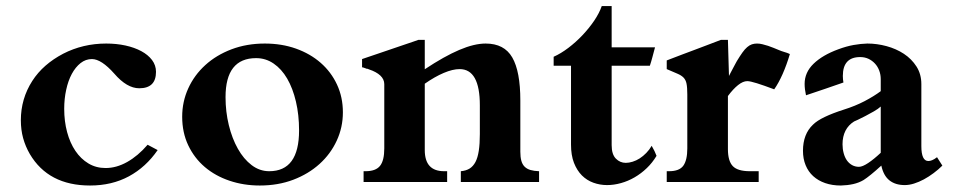

<svg xmlns="http://www.w3.org/2000/svg" viewBox="-20 -584 3062 616"><path d="M485.8 -102.5Q448.2 -47.9 393.6 -18.3Q338.9 11.2 269 11.2Q135.3 11.2 75.7 -89.8Q61.5 -114.3 54.2 -140.9Q46.9 -167.5 46.9 -198.2Q46.9 -267.1 83.5 -324.2Q101.1 -351.6 126 -373.3Q150.9 -395 182.6 -411.6Q246.1 -444.3 320.8 -444.3Q353.5 -444.3 382.6 -438Q411.6 -431.6 433.3 -419.9Q455.1 -408.2 467.8 -391.4Q480.5 -374.5 480.5 -353.5Q480.5 -300.8 426.8 -300.8Q387.2 -300.8 346.7 -347.7Q305.2 -394.5 274.9 -394.5Q254.9 -394.5 238.5 -381.6Q222.2 -368.7 210.4 -346.9Q198.7 -325.2 192.4 -296.1Q186 -267.1 186 -234.9Q186 -194.8 195.3 -160.2Q204.6 -125.5 221.9 -99.9Q239.3 -74.2 263.7 -59.6Q288.1 -44.9 318.8 -44.9Q353.5 -44.9 387.9 -64.2Q422.4 -83.5 453.6 -119.6Z M703.6 -272.5Q703.6 -225.6 714.1 -182.6Q724.6 -139.6 743.2 -106.7Q761.7 -73.7 787.4 -54.2Q813 -34.7 843.8 -34.7Q939.5 -34.7 939.5 -165.5Q939.5 -215.8 929.4 -258.3Q919.4 -300.8 901.4 -331.8Q883.3 -362.8 857.9 -380.1Q832.5 -397.5 801.8 -397.5Q703.6 -397.5 703.6 -272.5ZM564.5 -209.5Q564.5 -257.8 584 -300.5Q603.5 -343.3 638.7 -375.2Q673.8 -407.2 722.7 -425.8Q771.5 -444.3 829.6 -444.3Q883.8 -444.3 929.7 -428Q975.6 -411.6 1009 -382.3Q1042.5 -353 1061.3 -312.5Q1080.1 -272 1080.1 -223.6Q1080.1 -175.3 1060.3 -132.6Q1040.5 -89.8 1005.1 -57.9Q969.7 -25.9 920.9 -7.3Q872.1 11.2 813.5 11.2Q761.7 11.2 716.3 -4.2Q670.9 -19.5 637.2 -48.1Q603.5 -76.7 584 -117.7Q564.5 -158.7 564.5 -209.5Z M1649.4 -97.2Q1649.4 -80.1 1652.6 -68.4Q1655.8 -56.6 1663.1 -49.3Q1670.4 -42 1681.9 -38.6Q1693.4 -35.2 1709.5 -34.7V0H1458.5V-34.7Q1475.1 -36.1 1486.6 -43.2Q1498 -50.3 1505.4 -64.2Q1512.7 -78.1 1516.1 -100.3Q1519.5 -122.6 1519.5 -153.8V-246.1Q1519.5 -362.3 1454.6 -362.3Q1432.6 -362.3 1403.8 -350.1Q1375 -337.9 1342.8 -315.4V-102.5Q1342.8 -34.7 1404.8 -34.7H1414.6V0H1146.5V-34.7H1152.8Q1185.5 -34.7 1199.2 -51.8Q1212.9 -68.8 1212.9 -107.9V-314Q1212.9 -329.6 1200.2 -341.6Q1187.5 -353.5 1164.1 -361.3Q1162.6 -362.3 1159.9 -363Q1157.2 -363.8 1156.7 -363.3Q1153.8 -364.3 1150.4 -365.7Q1147 -367.2 1141.6 -368.2V-394.5Q1146.5 -396 1160.4 -400.9Q1174.3 -405.8 1192.9 -411.9Q1211.4 -418 1232.2 -425.3Q1252.9 -432.6 1271.5 -438.7Q1290 -444.8 1304 -449.7Q1317.9 -454.6 1322.3 -456.1H1342.8V-361.8Q1405.3 -403.3 1453.4 -423.8Q1501.5 -444.3 1538.1 -444.3Q1597.7 -444.3 1623.5 -399.7Q1649.4 -355 1649.4 -261.7Z M1942.4 -373V-118.2Q1942.4 -88.9 1955.8 -75.2Q1969.2 -61.5 1987.8 -61.5Q1998 -61.5 2009.8 -65.2Q2021.5 -68.8 2032.5 -75.9Q2043.5 -83 2053.5 -93.3Q2063.5 -103.5 2070.8 -116.2Q2076.2 -106.9 2079.8 -99.4Q2083.5 -91.8 2086.4 -84Q2073.2 -62 2055.2 -44.7Q2037.1 -27.3 2016.1 -15.1Q1995.1 -2.9 1972.4 3.4Q1949.7 9.8 1927.7 9.8Q1904.8 9.8 1883.8 2.2Q1862.8 -5.4 1846.9 -21.2Q1831.1 -37.1 1821.5 -61.5Q1812 -85.9 1812 -120.1V-373H1756.3V-401.9Q1779.3 -412.1 1803.5 -430.4Q1827.6 -448.7 1848.9 -471.2Q1870.1 -493.7 1886.5 -517.8Q1902.8 -542 1910.6 -564.5H1942.4V-432.1H2081.5Q2077.6 -417.5 2073.2 -400.9Q2068.8 -384.3 2064.9 -373Z M2414.1 -34.7V0H2119.1V-34.7H2126.5Q2159.7 -34.7 2172.4 -52.5Q2185.1 -70.3 2185.1 -107.9V-280.8Q2185.1 -303.7 2182.6 -315.7Q2180.2 -327.6 2173.1 -335Q2166 -342.3 2153.1 -347.7Q2140.1 -353 2119.1 -362.3V-390.1Q2124 -392.1 2137.5 -397.2Q2150.9 -402.3 2168.9 -409.2Q2187 -416 2207.3 -423.6Q2227.5 -431.2 2245.4 -438Q2263.2 -444.8 2276.1 -449.7Q2289.1 -454.6 2293 -456.1H2315.4L2318.8 -340.3Q2320.3 -343.3 2324.2 -350.8Q2328.1 -358.4 2332.5 -366.5Q2336.9 -374.5 2340.3 -381.1Q2343.8 -387.7 2344.2 -388.2Q2354 -404.3 2361.8 -415.3Q2369.6 -426.3 2377 -432.6Q2384.3 -439 2392.1 -441.7Q2399.9 -444.3 2408.7 -444.3Q2417 -444.3 2426 -442.1Q2435.1 -439.9 2444.1 -437Q2453.1 -434.1 2461.9 -430.4Q2470.7 -426.8 2478 -423.8Q2486.8 -419.9 2496.3 -417.2Q2505.9 -414.6 2514.2 -410.6Q2503.9 -376 2491 -346.7Q2478 -317.4 2463.9 -297.4Q2430.2 -310.1 2408.4 -316.9Q2386.7 -323.7 2377.4 -323.7Q2363.8 -323.7 2347.9 -311Q2332 -298.3 2315.4 -275.9V-105.5Q2315.4 -67.4 2331.1 -51Q2346.7 -34.7 2385.7 -34.7Z M2805.7 -242.2Q2797.9 -234.9 2783.9 -226.8Q2770 -218.8 2756.3 -211.7Q2742.7 -204.6 2732.2 -199.7Q2721.7 -194.8 2720.2 -194.3Q2702.1 -183.1 2692.6 -164.6Q2683.1 -146 2683.1 -121.1Q2683.1 -106 2686.8 -92.5Q2690.4 -79.1 2697 -69.6Q2703.6 -60.1 2713.6 -54.4Q2723.6 -48.8 2735.8 -48.8Q2747.1 -48.8 2765.4 -61Q2783.7 -73.2 2805.7 -93.8ZM3003.4 -52.7Q2990.7 -40 2975.3 -28.6Q2960 -17.1 2944.1 -8.5Q2928.2 0 2912.6 4.9Q2897 9.8 2882.8 9.8Q2852.5 9.8 2833.5 -5.4Q2814.5 -20.5 2807.6 -52.7Q2770 -18.6 2750.5 -6.3Q2735.8 2.4 2717.3 6.6Q2698.7 10.7 2677.7 11.2Q2649.9 11.2 2627.4 3.4Q2605 -4.4 2589.1 -18.8Q2573.2 -33.2 2564.7 -54Q2556.2 -74.7 2556.2 -100.1Q2556.2 -153.8 2588.4 -184.1Q2601.1 -196.8 2626 -208.7Q2650.9 -220.7 2687.5 -232.4Q2723.6 -243.7 2753.9 -259.5Q2784.2 -275.4 2805.7 -291.5V-330.1Q2805.7 -344.7 2800.8 -357.7Q2795.9 -370.6 2787.1 -380.1Q2778.3 -389.6 2766.4 -395.3Q2754.4 -400.9 2739.7 -400.9Q2684.1 -400.9 2684.1 -340.3Q2684.1 -335 2684.6 -329.6Q2685.1 -324.2 2686 -319.3Q2658.7 -309.6 2626.7 -298.8Q2594.7 -288.1 2565.9 -278.3Q2561.5 -298.3 2561.5 -314.9Q2561.5 -351.6 2590.1 -379.4Q2618.7 -407.2 2669.4 -425.8Q2695.3 -435.5 2718.8 -439.7Q2742.2 -443.8 2762.7 -444.3Q2793.5 -444.3 2824.2 -436Q2855 -427.7 2879.9 -411.4Q2904.8 -395 2920.4 -370.6Q2936 -346.2 2936 -314V-115.2Q2936 -67.4 2958.5 -67.4Q2963.9 -67.4 2970.7 -70.1Q2977.5 -72.8 2986.3 -79.6Z"/></svg>

Font: XB Niloofar
Style: Bold
Weight: 700
Designer: Behnam
Foundry: Irmug
Version: Version 7.201 2008